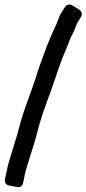

<svg xmlns="http://www.w3.org/2000/svg" viewBox="-40 -700 368 817"><path d="M33 96C44 98 55 93 58 80L65 46C73 6 102 -72 117 -131C133 -195 150 -242 173 -303C196 -366 215 -432 241 -490C253 -517 256 -533 270 -558C279 -575 284 -594 289 -602L305 -629C311 -639 308 -652 298 -658L268 -677C258 -683 243 -681 237 -671L220 -644C214 -634 210 -625 207 -615C201 -596 187 -572 177 -546C170 -528 162 -512 154 -489C143 -457 131 -429 120 -394C92 -302 63 -243 40 -152C30 -113 19 -83 8 -45C0 -18 -7 3 -12 31L-19 63C-22 75 -14 87 -2 89Z"/></svg>

Font: Reckless Catfish
Style: Fax
Weight: 400
Foundry: Cannot Into Space Fonts
Version: Version 0.2894